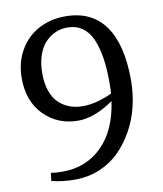

<svg xmlns="http://www.w3.org/2000/svg" viewBox="-85 -809 761 898"><g transform="rotate(-10 296.0 -360.0)"><path d="M148.9 -26.9Q260.7 -26.9 335.9 -101.6Q411.1 -176.3 430.2 -312Q339.4 -249 262.2 -249Q165 -249 100.1 -314.5Q35.2 -379.9 35.2 -488.8Q35.2 -564.5 68.8 -622.3Q102.5 -680.2 159.2 -710.2Q215.8 -740.2 285.2 -740.2Q410.2 -740.2 473.6 -651.6Q537.1 -563 537.1 -394Q537.1 -330.1 522.7 -269.5Q508.3 -209 479.2 -156.7Q450.2 -104.5 410.4 -64.9Q370.6 -25.4 315.9 -2.7Q261.2 20 199.2 20Q140.6 20 87.9 6.8L92.8 -30.8Q116.7 -26.9 148.9 -26.9ZM285.2 -687Q255.9 -687 229.2 -675.3Q202.6 -663.6 180.9 -641.1Q159.2 -618.7 146.5 -580.8Q133.8 -543 133.8 -495.1Q133.8 -446.8 146.7 -410.6Q159.7 -374.5 182.4 -353.5Q205.1 -332.5 233.2 -322.3Q261.2 -312 294.9 -312Q358.9 -312 434.1 -347.2Q436 -363.8 436 -397.9Q436 -464.8 428.2 -516.1Q420.4 -567.4 403.3 -606.7Q386.2 -646 356.4 -666.5Q326.7 -687 285.2 -687Z"/></g></svg>

Font: Amethysta
Style: Regular
Weight: 400
Designer: Konstantin Vinogradov, Alexei Vanyashin
Foundry: Cyreal (www.cyreal.org)
Version: Version 1.002